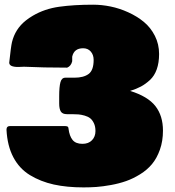

<svg xmlns="http://www.w3.org/2000/svg" viewBox="-20 -774 750 822"><path d="M337.9 28.3Q266.1 28.3 210 15.9Q153.8 3.4 108.4 -24.2Q63 -51.8 37.1 -100.8Q11.2 -149.9 7.8 -218.8Q7.8 -234.4 23.4 -234.4H255.9Q264.6 -234.4 268.8 -232.4Q272.9 -230.5 273.4 -223.6V-222.7Q277.3 -191.4 290.8 -174.8Q304.2 -158.2 333 -158.2Q358.9 -158.2 373.8 -173.6Q388.7 -189 388.7 -212.9Q388.7 -232.4 382.1 -246.3Q375.5 -260.3 366.2 -267.6Q356.9 -274.9 342.3 -279.1Q327.6 -283.2 315.9 -284.2Q304.2 -285.2 288.1 -285.2H266.6Q247.6 -285.2 240.5 -296.4Q233.4 -307.6 233.4 -331.1V-362.3Q233.4 -402.8 238.8 -422.1Q244.1 -441.4 259.8 -441.4H298.8Q337.9 -441.4 359.4 -457.3Q380.9 -473.1 380.9 -517.6Q380.9 -539.1 368.7 -553.2Q356.4 -567.4 335.9 -567.4Q296.9 -567.4 289.1 -531.2V-511.7Q284.2 -491.2 267.6 -484.4Q165 -484.4 83 -488.3Q79.1 -488.3 70.6 -487.8Q62 -487.3 57.6 -487.3Q19.5 -487.3 19.5 -505.9Q26.9 -575.2 31.2 -593.3Q44.9 -649.9 90.3 -686Q104 -697.3 121.1 -707Q170.9 -736.3 233.6 -745.1Q296.4 -753.9 378.9 -753.9Q415.5 -753.9 453.6 -746.1Q491.7 -738.3 529.3 -721.2Q566.9 -704.1 595.9 -680.2Q625 -656.2 643.1 -620.6Q661.1 -585 661.1 -543Q661.1 -505.4 651.1 -477.3Q641.1 -449.2 622.1 -431.6Q603 -414.1 583.5 -403.6Q564 -393.1 537.1 -384.8Q612.8 -361.3 645.3 -319.8Q677.7 -278.3 677.7 -214.8Q677.7 -169.9 664.6 -133.1Q651.4 -96.2 630.6 -71.3Q609.9 -46.4 579.8 -27.8Q549.8 -9.3 520 1.2Q490.2 11.7 455.1 18.1Q419.9 24.4 393.1 26.4Q366.2 28.3 337.9 28.3Z"/></svg>

Font: Bowlby One SC
Style: Regular
Weight: 400
Width: 1
Version: Version 1.2